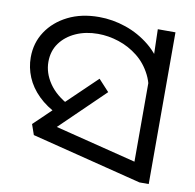

<svg xmlns="http://www.w3.org/2000/svg" viewBox="-77 -744 849 835"><g transform="rotate(10 347.5 -327.0)"><path d="M192 -217Q139 -242 103 -277.5Q67 -313 49.5 -355Q32 -397 32 -442Q32 -506 65.5 -556.5Q99 -607 158 -636.5Q217 -666 295 -666Q355 -666 413.5 -646Q472 -626 520.5 -586.5Q569 -547 597.5 -487Q626 -427 626 -347L565 -344Q565 -408 541.5 -455Q518 -502 479.5 -532.5Q441 -563 395 -578Q349 -593 303 -593Q249 -593 205.5 -573.5Q162 -554 136.5 -519Q111 -484 111 -436Q111 -387 141.5 -342Q172 -297 233 -265L192 -217ZM555 -482 559 -510 555 -658H633V12H592L104 -111L88 -157L343 -402L390 -351L160 -128L153 -174L615 -58L555 -6Z"/></g></svg>

Font: uoriya15
Style: Book
Weight: 400
Designer: Jelle Bosma - Monotype Design Team
Foundry: Monotype Imaging Inc.
Version: Version 2.003